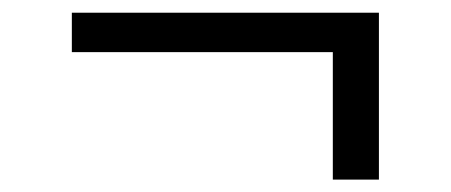

<svg xmlns="http://www.w3.org/2000/svg" viewBox="-20 -332 709 302"><path d="M576 -312V-49.5H503.5V-250H93V-312Z"/></svg>

Font: Merriweather 60pt SemiBold
Style: Regular
Weight: 600
Version: Version 2.100